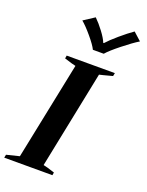

<svg xmlns="http://www.w3.org/2000/svg" viewBox="-193 -1060 877 1146"><g transform="rotate(20 245.0 -487.0)"><path d="M141 -929 210 -974Q237 -948 265.5 -910Q294 -872 304 -846H308Q331 -872 376 -910.5Q421 -949 457 -974L507 -929Q469 -906 410 -859Q351 -812 329 -786H260Q248 -812 208.5 -859Q169 -906 141 -929ZM-13 -20Q16 -28 68 -40L195 -660Q178 -663 122 -681L125 -700H431L427 -680Q418 -677 370 -665L345 -659L219 -39Q241 -35 292 -18L289 0H-17Z"/></g></svg>

Font: Trirong
Style: Bold Italic
Weight: 700
Italic angle: -12°
Designer: Katatrad Team
Foundry: CadsonDemak
Version: Version 1.001